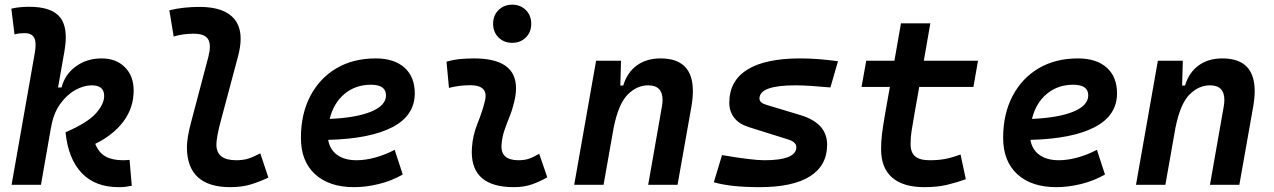

<svg xmlns="http://www.w3.org/2000/svg" viewBox="-20 -771 5313 801"><path d="M475.1 9.8Q377 9.8 320.8 -49.3Q264.6 -108.4 253.4 -219.2Q345.2 -258.8 379.9 -297.9Q414.6 -336.9 414.6 -370.6Q414.6 -415 362.8 -415Q329.6 -415 293.9 -395.3Q258.3 -375.5 230.5 -336.4Q202.6 -297.4 192.9 -238.3V-240.2L150.9 0H28.3L125.5 -552.2Q128.4 -569.8 128.4 -583.5Q128.4 -602.5 122.6 -613.8Q111.8 -632.8 83 -632.8Q72.3 -632.8 61.5 -631.6Q50.8 -630.4 40.5 -627.4L27.3 -734.9Q45.9 -739.3 64.5 -741Q83 -742.7 101.6 -742.7Q196.3 -742.7 231 -698.2Q254.4 -668.5 254.4 -614.3Q254.4 -587.9 248.5 -555.2L222.2 -406.2H236.8Q251 -460.9 296.6 -494.1Q342.3 -527.3 403.8 -527.3Q464.4 -527.3 501 -490.7Q537.6 -454.1 537.6 -393.1Q537.6 -321.8 495.6 -265.1Q453.6 -208.5 377.4 -170.9Q392.1 -133.8 420.4 -118.2Q448.7 -102.5 492.7 -102.5Q502.4 -102.5 508.3 -103Q514.2 -103.5 520.5 -104L529.8 3.9Q517.6 6.3 504.9 8.1Q492.2 9.8 475.1 9.8Z M940.9 9.8Q759.8 9.8 759.8 -157.7Q759.8 -174.3 763.9 -201.4Q768.1 -228.5 780.3 -272.9L849.6 -535.2Q855.5 -558.1 855.5 -575.7Q855.5 -595.2 848.1 -607.4Q834 -630.4 788.1 -630.4Q767.6 -630.4 746.3 -627.7Q725.1 -625 704.6 -618.7L686.5 -728Q717.8 -735.8 749.5 -739Q781.2 -742.2 812.5 -742.2Q917.5 -742.2 959 -689.9Q983.9 -658.7 983.9 -608.9Q983.9 -575.2 972.2 -532.7L902.8 -272.9Q891.1 -230 887 -205.6Q882.8 -181.2 882.8 -168.5Q882.3 -102.5 965.8 -102.5Q993.7 -102.5 1015.1 -109.1Q1036.6 -115.7 1065.9 -131.3L1099.6 -30.3Q1065.4 -13.7 1027.6 -2Q989.7 9.8 940.9 9.8Z M1467.8 -102.5Q1504.4 -102.5 1546.1 -114Q1587.9 -125.5 1626.5 -146L1660.2 -43Q1613.3 -16.1 1559.8 -3.2Q1506.3 9.8 1457.5 9.8Q1353 9.8 1294.2 -44.4Q1235.4 -98.6 1235.4 -195.8Q1235.4 -295.4 1274.4 -370.1Q1313.5 -444.8 1383.5 -486.1Q1453.6 -527.3 1547.4 -527.3Q1624.5 -527.3 1667.5 -488.8Q1710.4 -450.2 1710.4 -381.8Q1710.4 -289.1 1617.2 -240.5Q1523.9 -191.9 1349.1 -187.5Q1356 -147 1386.7 -124.8Q1417.5 -102.5 1467.8 -102.5ZM1355.5 -274.9Q1466.8 -279.8 1528.6 -305.4Q1590.3 -331.1 1590.3 -373Q1590.3 -417.5 1527.8 -417.5Q1462.9 -417.5 1417.2 -379.2Q1371.6 -340.8 1355.5 -274.9Z M2229.5 -129.4 2263.2 -31.2Q2233.4 -14.2 2200.2 -2.2Q2167 9.8 2124 9.8Q1948.2 9.8 1948.2 -136.7Q1948.2 -145 1948.7 -153.3Q1952.1 -206.5 1972.2 -255.9Q1992.2 -305.2 2002.9 -349.1Q2005.9 -361.3 2005.9 -371.1Q2005.9 -415.5 1942.4 -415.5Q1896 -415.5 1853 -404.3L1842.8 -513.7Q1871.6 -522 1900.4 -524.7Q1929.2 -527.3 1958 -527.3Q2132.8 -527.3 2132.8 -402.8Q2132.8 -377 2125 -345.2Q2117.2 -312 2105.5 -283.7Q2093.8 -254.9 2084.2 -226.8Q2074.7 -198.7 2072.3 -166.5Q2067.9 -102.5 2143.1 -102.5Q2167.5 -102.5 2185.8 -108.6Q2204.1 -114.7 2229.5 -129.4ZM2116.7 -592.3Q2082.5 -592.3 2059.8 -614.7Q2037.1 -637.2 2037.1 -671.9Q2037.1 -706.5 2059.8 -729Q2082.5 -751.5 2116.7 -751.5Q2151.4 -751.5 2173.8 -729Q2196.3 -706.5 2196.3 -671.9Q2196.3 -637.2 2173.8 -614.7Q2151.4 -592.3 2116.7 -592.3Z M2375.5 0 2466.8 -517.6H2570.8L2567.9 -414.1H2580.1Q2596.2 -468.3 2636.5 -497.8Q2676.8 -527.3 2735.8 -527.3Q2870.6 -527.3 2870.6 -391.1Q2870.6 -361.3 2864.3 -325.2L2806.6 0H2684.1L2741.2 -325.2Q2744.1 -341.3 2744.1 -354Q2744.1 -415 2684.1 -415Q2636.7 -415 2598.4 -376.2Q2560.1 -337.4 2540 -237.8L2498 0Z M3148.9 9.8Q3027.8 9.8 2958 -10.7L2992.2 -124Q3051.8 -113.8 3096.9 -108.2Q3142.1 -102.5 3168.9 -102.5Q3302.2 -102.5 3302.2 -157.2Q3302.2 -178.2 3268.6 -189L3102.5 -241.2Q3062.5 -253.9 3042.5 -280.3Q3022.5 -306.6 3022.5 -342.3Q3022.5 -433.6 3097.7 -480.5Q3172.9 -527.3 3318.8 -527.3Q3356.4 -527.3 3396.2 -524.2Q3436 -521 3476.1 -515.6L3444.3 -406.2Q3401.4 -410.2 3364 -412.6Q3326.7 -415 3297.9 -415Q3148.4 -415 3148.4 -359.9Q3148.4 -341.8 3177.7 -333.5L3320.3 -290.5Q3430.7 -256.8 3430.7 -167.5Q3430.7 -80.6 3359.1 -35.4Q3287.6 9.8 3148.9 9.8Z M3836.4 9.8Q3748 9.8 3701.9 -30.3Q3655.8 -70.3 3655.8 -148.4Q3655.8 -180.7 3659.4 -210.9Q3663.1 -241.2 3672.4 -295.4L3692.4 -408.2H3574.2L3593.8 -517.6H3711.4L3738.8 -673.8H3861.3L3834 -517.6H4060.1L4041 -408.2H3814.9L3794.9 -295.4Q3786.6 -248 3782.7 -222.7Q3778.8 -197.3 3778.8 -169.9Q3778.8 -134.8 3797.9 -118.7Q3816.9 -102.5 3858.4 -102.5Q3894.5 -102.5 3922.1 -107.7Q3949.7 -112.8 3987.3 -126.5L4009.3 -23.4Q3972.2 -9.8 3931.2 0Q3890.1 9.8 3836.4 9.8Z M4397.5 -102.5Q4434.1 -102.5 4475.8 -114Q4517.6 -125.5 4556.2 -146L4589.8 -43Q4543 -16.1 4489.5 -3.2Q4436 9.8 4387.2 9.8Q4282.7 9.8 4223.9 -44.4Q4165 -98.6 4165 -195.8Q4165 -295.4 4204.1 -370.1Q4243.2 -444.8 4313.2 -486.1Q4383.3 -527.3 4477.1 -527.3Q4554.2 -527.3 4597.2 -488.8Q4640.1 -450.2 4640.1 -381.8Q4640.1 -289.1 4546.9 -240.5Q4453.6 -191.9 4278.8 -187.5Q4285.6 -147 4316.4 -124.8Q4347.2 -102.5 4397.5 -102.5ZM4285.2 -274.9Q4396.5 -279.8 4458.3 -305.4Q4520 -331.1 4520 -373Q4520 -417.5 4457.5 -417.5Q4392.6 -417.5 4346.9 -379.2Q4301.3 -340.8 4285.2 -274.9Z M4719.2 0 4810.5 -517.6H4914.6L4911.6 -414.1H4923.8Q4939.9 -468.3 4980.2 -497.8Q5020.5 -527.3 5079.6 -527.3Q5214.4 -527.3 5214.4 -391.1Q5214.4 -361.3 5208 -325.2L5150.4 0H5027.8L5085 -325.2Q5087.9 -341.3 5087.9 -354Q5087.9 -415 5027.8 -415Q4980.5 -415 4942.1 -376.2Q4903.8 -337.4 4883.8 -237.8L4841.8 0Z"/></svg>

Font: CaskaydiaCove NFP SemiBold
Style: Italic
Weight: 600
Italic angle: -10°
Designer: Aaron Bell
Foundry: Saja Typeworks
Version: Version 2111.001; VTT 6.35;Nerd Fonts 3.1.1